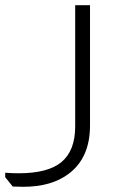

<svg xmlns="http://www.w3.org/2000/svg" viewBox="-32 -480 436 738"><path d="M314 -460V2Q314 127 232 188Q166 238 57 238Q35 238 17 237L-12 201V184Q15 186 40 186Q151 186 203 144Q257 100 257 6V-460Z"/></svg>

Font: Almarai Light
Style: Regular
Weight: 300
Designer: Boutros International 2019
Foundry: Created by Boutros International 2019
Version: Version 1.10